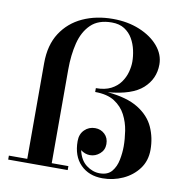

<svg xmlns="http://www.w3.org/2000/svg" viewBox="-85 -840 895 931"><g transform="rotate(10 363.0 -375.0)"><path d="M14.5 -19.5H105V-491Q105 -580 143.8 -639.8Q182.5 -699.5 248.5 -729.8Q314.5 -760 397 -760Q469.5 -760 528.5 -735.8Q587.5 -711.5 622 -670.8Q656.5 -630 656.5 -581Q656.5 -510.5 604 -463Q551.5 -415.5 433.5 -405.5Q530 -396.5 585 -362.2Q640 -328 663 -276.8Q686 -225.5 686 -166.5Q686 -112 656.5 -72.5Q627 -33 580 -11.5Q533 10 480 10Q413 10 371.8 -31.5Q330.5 -73 330.5 -147Q330.5 -181.5 351.8 -202.5Q373 -223.5 404 -223.5Q431.5 -223.5 451 -205.2Q470.5 -187 470.5 -156.5Q470.5 -127 449 -108.5Q427.5 -90 401 -90Q376.5 -90 355 -106.5Q365.5 -58.5 396.5 -35Q427.5 -11.5 462.5 -11.5Q502 -11.5 521.8 -35.2Q541.5 -59 548.2 -93.5Q555 -128 555 -160Q555 -195.5 548.8 -236.2Q542.5 -277 523.8 -313.2Q505 -349.5 468.8 -372.8Q432.5 -396 373 -396V-415Q417.5 -415 447 -430.2Q476.5 -445.5 493.5 -469.5Q510.5 -493.5 517.8 -520.5Q525 -547.5 525 -571.5Q525 -598.5 518.5 -628.2Q512 -658 497.2 -683.8Q482.5 -709.5 457.2 -725.8Q432 -742 394.5 -742Q328.5 -742 291.8 -706.2Q255 -670.5 240.2 -611.2Q225.5 -552 225.5 -481V-19.5H307.5V0H14.5Z"/></g></svg>

Font: Bodoni* 11pt Medium
Style: Regular
Weight: 500
Version: Version 2.3